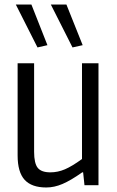

<svg xmlns="http://www.w3.org/2000/svg" viewBox="-20 -820 519 850"><path d="M146 -610 50 -800H119L190 -620ZM301 -610 205 -800H274L346 -620ZM185 10Q120 10 89 -24Q58 -58 58 -132V-540H131V-148Q131 -97 147 -77Q163 -57 203 -57Q236 -57 267.5 -70.5Q299 -84 343 -116V-540H416V0H354L348 -57H344Q293 -21 256.5 -5.5Q220 10 185 10Z"/></svg>

Font: Encode Sans Compressed
Style: Regular
Weight: 400
Designer: Pablo Impallari, Andres Torresi
Foundry: Pablo Impallari, Andres Torresi
Version: Version 1.000; ttfautohint (v1.00) -l 8 -r 50 -G 200 -x 14 -